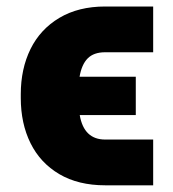

<svg xmlns="http://www.w3.org/2000/svg" viewBox="-20 -550 525 582"><path d="M444.3 -127V11.7H298.8Q217.3 11.7 159.7 -22.2Q102.1 -56.2 72.5 -116Q43 -175.8 43 -252.9V-264.6Q43 -341.3 72.5 -401.4Q102.1 -461.4 159.9 -495.8Q217.8 -530.3 298.8 -530.3H444.3V-391.6H298.8Q264.2 -391.6 245.8 -373Q227.5 -354.5 221.2 -317.4H391.6V-201.2H221.7Q234.4 -127 298.8 -127Z"/></svg>

Font: Pretendard GOV Black
Style: Regular
Weight: 900
Designer: Base glyphs from Inter by Rasmus Andersson; Hangeul glyphs from Noto Sans CJK(Source Han Sans) by Jang Soo-young and Kan
Foundry: Kil Hyung-jin
Version: Version 1.309